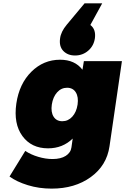

<svg xmlns="http://www.w3.org/2000/svg" viewBox="-20 -907 738 1131"><path d="M36.1 132.8 128.9 -18.1Q161.6 3.9 205.1 16.8Q248.5 29.8 289.1 29.8Q337.9 29.8 367.2 11.2Q396.5 -7.3 400.9 -39.1L408.2 -90.8Q349.1 -33.2 263.2 -33.2Q165 -33.2 112.1 -105.5Q59.1 -177.7 76.2 -296.9Q93.3 -413.6 164.8 -484.4Q236.3 -555.2 334 -555.2Q420.9 -555.2 465.8 -496.1L474.1 -546.9H698.2L625 -44.9Q608.4 68.4 514.6 136.2Q420.9 204.1 284.2 204.1Q209.5 204.1 143.8 183.8Q78.1 163.6 36.1 132.8ZM285.2 -291Q278.8 -246.6 295.7 -219.7Q312.5 -192.9 347.2 -192.9Q381.3 -192.9 405.8 -219.7Q430.2 -246.6 437 -291Q443.4 -335.9 426.5 -363Q409.7 -390.1 375 -390.1Q340.8 -390.1 316.4 -363Q292 -335.9 285.2 -291ZM334 -681.2Q338.9 -720.2 373 -761.2L478 -887.2H582L512.2 -759.8Q545.9 -734.4 539.1 -682.1Q532.7 -637.2 499.8 -608.6Q466.8 -580.1 421.9 -580.1Q378.9 -580.1 353 -606.9Q327.1 -633.8 334 -681.2Z"/></svg>

Font: Trueno Black
Style: Italic
Weight: 900
Designer: Julieta Ulanovsky
Foundry: Julieta Ulanovsky
Version: Version 3.001b | FøM Fix